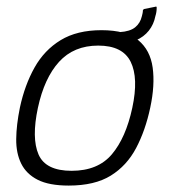

<svg xmlns="http://www.w3.org/2000/svg" viewBox="-20 -572 530 598"><path d="M194 6Q133 6 97.5 -12Q62 -30 46 -62.5Q30 -95 30.5 -139Q31 -183 42 -237Q57 -307 87.5 -361.5Q118 -416 169 -447Q220 -478 296 -478Q373 -478 410.5 -447Q448 -416 455.5 -361.5Q463 -307 448 -237Q433 -166 404 -111Q375 -56 325 -25Q275 6 194 6ZM203 -40Q285 -40 328.5 -91.5Q372 -143 392 -236Q412 -329 387 -379.5Q362 -430 286 -430Q210 -430 164 -379.5Q118 -329 98 -236Q78 -142 100 -91Q122 -40 203 -40ZM464 -551Q468 -553 468 -548Q468 -541 467 -534.5Q466 -528 464 -522Q459 -496 443.5 -476.5Q428 -457 403.5 -446.5Q379 -436 344 -434Q340 -434 342 -438L348 -468Q349 -472 353 -472Q385 -474 401 -487Q417 -500 422 -522Q423 -526 424 -530.5Q425 -535 425 -539Q425 -542 429 -544Z"/></svg>

Font: Glory Light
Style: Italic
Weight: 300
Italic angle: -12°
Version: Version 1.011